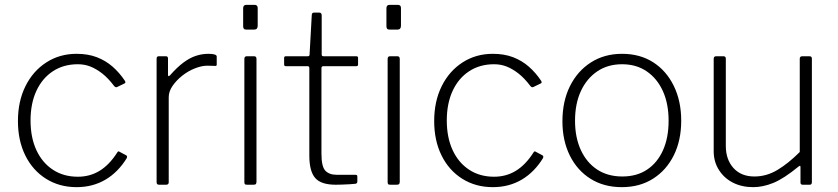

<svg xmlns="http://www.w3.org/2000/svg" viewBox="-20 -762 3457 792"><path d="M296 -540Q343 -540 379.5 -526Q416 -512 444.5 -487Q473 -462 495 -429Q500 -421 494 -418L463 -403Q457 -400 451 -407Q426 -440 401.5 -459Q377 -478 353 -487.5Q329 -497 301 -497Q242 -497 198 -468Q154 -439 130 -387Q106 -335 106 -265Q106 -195 130 -143Q154 -91 198 -62Q242 -33 301 -33Q351 -33 391 -57.5Q431 -82 463 -132Q466 -137 468 -137.5Q470 -138 473 -136L501 -121Q506 -118 503 -110Q486 -82 464 -59.5Q442 -37 416 -21.5Q390 -6 360 2Q330 10 296 10Q225 10 170 -24.5Q115 -59 84.5 -120.5Q54 -182 54 -263Q54 -344 85 -406.5Q116 -469 171 -504.5Q226 -540 296 -540Z M636 0Q631 0 628.5 -2.5Q626 -5 626 -10V-520Q626 -530 635 -530H664Q673 -530 673 -521V-454Q673 -449 675 -448Q677 -447 681 -451Q710 -484 736 -503.5Q762 -523 787.5 -531.5Q813 -540 839 -540Q874 -540 874 -529V-496Q874 -490 869 -490Q863 -490 855.5 -490.5Q848 -491 835 -491Q812 -491 784 -480Q756 -469 732 -450Q708 -431 692 -408Q676 -385 676 -361V-10Q676 0 665 0H636Z M1038 -13Q1038 -6 1035.5 -3Q1033 0 1025 0H1000Q992 0 990 -2.5Q988 -5 988 -11V-519Q988 -530 998 -530H1028Q1038 -530 1038 -519ZM1043 -656Q1043 -640 1029 -640H995Q988 -640 985.5 -644Q983 -648 983 -654V-728Q983 -742 996 -742H1030Q1043 -742 1043 -729Z M1314 -489Q1306 -489 1306 -481V-128Q1306 -75 1322 -58Q1338 -41 1369 -41H1446Q1450 -41 1452 -39.5Q1454 -38 1454 -34V-13Q1454 -6 1447 -4Q1440 -3 1423 -2Q1406 -1 1389.5 -0.5Q1373 0 1365 0Q1304 0 1280 -28Q1256 -56 1256 -120V-481Q1256 -489 1249 -489H1159Q1152 -489 1152 -496V-523Q1152 -530 1159 -530H1250Q1257 -530 1257 -537L1266 -699Q1266 -710 1275 -710H1297Q1307 -710 1307 -698V-537Q1307 -530 1314 -530H1450Q1457 -530 1457 -523V-496Q1457 -489 1450 -489Z M1629 -13Q1629 -6 1626.5 -3Q1624 0 1616 0H1591Q1583 0 1581 -2.5Q1579 -5 1579 -11V-519Q1579 -530 1589 -530H1619Q1629 -530 1629 -519ZM1634 -656Q1634 -640 1620 -640H1586Q1579 -640 1576.5 -644Q1574 -648 1574 -654V-728Q1574 -742 1587 -742H1621Q1634 -742 1634 -729Z M2013 -540Q2060 -540 2096.5 -526Q2133 -512 2161.5 -487Q2190 -462 2212 -429Q2217 -421 2211 -418L2180 -403Q2174 -400 2168 -407Q2143 -440 2118.5 -459Q2094 -478 2070 -487.5Q2046 -497 2018 -497Q1959 -497 1915 -468Q1871 -439 1847 -387Q1823 -335 1823 -265Q1823 -195 1847 -143Q1871 -91 1915 -62Q1959 -33 2018 -33Q2068 -33 2108 -57.5Q2148 -82 2180 -132Q2183 -137 2185 -137.5Q2187 -138 2190 -136L2218 -121Q2223 -118 2220 -110Q2203 -82 2181 -59.5Q2159 -37 2133 -21.5Q2107 -6 2077 2Q2047 10 2013 10Q1942 10 1887 -24.5Q1832 -59 1801.5 -120.5Q1771 -182 1771 -263Q1771 -344 1802 -406.5Q1833 -469 1888 -504.5Q1943 -540 2013 -540Z M2545 10Q2471 10 2416 -24.5Q2361 -59 2330.5 -120.5Q2300 -182 2300 -262Q2300 -344 2331 -406.5Q2362 -469 2417.5 -504.5Q2473 -540 2546 -540Q2620 -540 2674.5 -505Q2729 -470 2759.5 -407.5Q2790 -345 2790 -264Q2790 -183 2759.5 -121.5Q2729 -60 2674 -25Q2619 10 2545 10ZM2547 -34Q2607 -34 2649.5 -62.5Q2692 -91 2715 -142.5Q2738 -194 2738 -264Q2738 -334 2714.5 -386Q2691 -438 2648 -467.5Q2605 -497 2546 -497Q2487 -497 2443.5 -467.5Q2400 -438 2376 -386Q2352 -334 2352 -264Q2352 -195 2376 -143Q2400 -91 2443.5 -62.5Q2487 -34 2547 -34Z M3092 -34Q3142 -34 3187 -61Q3232 -88 3279 -135V-520Q3279 -530 3290 -530H3319Q3329 -530 3329 -520V-10Q3329 0 3320 0H3291Q3282 0 3282 -9V-72Q3282 -77 3280.5 -78Q3279 -79 3274 -75Q3213 -25 3170 -7.5Q3127 10 3087 10Q3040 10 3003.5 -8.5Q2967 -27 2945.5 -61Q2924 -95 2924 -138V-519Q2924 -530 2934 -530H2964Q2974 -530 2974 -520V-160Q2974 -104 3005.5 -69Q3037 -34 3092 -34Z"/></svg>

Font: Libre Franklin ExtraLight
Style: Regular
Weight: 250
Designer: Pablo Impallari, Rodrigo Fuenzalida, Nhung Nguyen
Foundry: Impallari Type
Version: Version 3.000